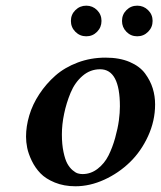

<svg xmlns="http://www.w3.org/2000/svg" viewBox="-20 -647 567 677"><path d="M245.8 -534.9Q230 -550.8 230 -573.2Q230 -595.7 245.8 -611.3Q261.7 -627 284.2 -627Q306.6 -627 322.3 -611.3Q337.9 -595.7 337.9 -573.2Q337.9 -550.8 322.3 -534.9Q306.6 -519 284.2 -519Q261.7 -519 245.8 -534.9ZM425.8 -534.9Q410.2 -550.8 410.2 -573.2Q410.2 -595.7 425.8 -611.3Q441.4 -627 463.9 -627Q486.3 -627 502.2 -611.3Q518.1 -595.7 518.1 -573.2Q518.1 -550.8 502.2 -534.9Q486.3 -519 463.9 -519Q441.4 -519 425.8 -534.9ZM271 -33.2Q300.3 -33.2 324.5 -52Q348.6 -70.8 362.5 -98.6Q376.5 -126.5 386 -160.6Q395.5 -194.8 399.2 -222.4Q402.8 -250 402.8 -272Q402.8 -402.8 333 -402.8Q298.3 -402.8 271.2 -379.6Q244.1 -356.4 229 -320.1Q213.9 -283.7 206.1 -245.8Q198.2 -208 198.2 -172.9Q198.2 -137.7 203.9 -111.1Q209.5 -84.5 217.3 -70.3Q225.1 -56.2 235.6 -47.1Q246.1 -38.1 254.4 -35.6Q262.7 -33.2 271 -33.2ZM71.8 -165Q71.8 -201.7 83.3 -240.2Q94.7 -278.8 118.7 -315.2Q142.6 -351.6 175.3 -380.4Q208 -409.2 253.9 -426.5Q299.8 -443.8 352.1 -443.8Q401.4 -443.8 437.3 -428.5Q473.1 -413.1 491.7 -387.7Q510.3 -362.3 518.6 -335.2Q526.9 -308.1 526.9 -278.8Q526.9 -221.2 502.2 -167.2Q477.5 -113.3 438 -75Q398.4 -36.6 347.7 -13.4Q296.9 9.8 246.1 9.8Q205.6 9.8 173.3 -3.4Q141.1 -16.6 122.6 -35.9Q104 -55.2 92 -80.1Q80.1 -105 75.9 -125.7Q71.8 -146.5 71.8 -165Z"/></svg>

Font: Linux Libertine G
Style: Bold Italic
Weight: 700
Italic angle: -11.5°
Designer: Philipp H. Poll
Foundry: Philipp H. Poll
Version: Version 4.1.0